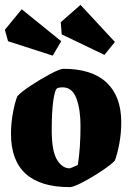

<svg xmlns="http://www.w3.org/2000/svg" viewBox="-21 -755 540 787"><path d="M24 -207Q24 -249 32 -292.5Q40 -336 50 -360Q63 -376 103.5 -403Q144 -430 184.5 -451.5Q225 -473 239 -473Q356 -473 416 -416.5Q476 -360 476 -254Q476 -208 468 -166Q460 -124 450 -97Q437 -82 397.5 -55.5Q358 -29 319 -8.5Q280 12 265 12Q24 12 24 -207ZM298 -79Q309 -147 309 -239Q309 -307 292 -352Q275 -397 236 -397Q222 -397 215 -394Q204 -390 197.5 -343Q191 -296 191 -222Q191 -136 212.5 -100.5Q234 -65 265 -65Q270 -66 298 -79ZM407 -530 232 -614 228 -664 309 -735 450 -583ZM195 -527 12 -586 -1 -633 68 -717 230 -586Z"/></svg>

Font: Grenze ExtraBold
Style: Regular
Weight: 800
Designer: Renata Polastri
Foundry: Omnibus-Type
Version: Version 1.002; ttfautohint (v1.8)